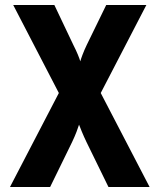

<svg xmlns="http://www.w3.org/2000/svg" viewBox="-20 -750 640 770"><path d="M181 0 269 -180C283 -209 293 -237 297 -250C302 -237 313 -209 327 -180L415 0H580L384 -377L567 -730H406L328 -570C314 -541 305 -515 302 -504C299 -515 289 -541 274 -570L198 -730H33L216 -377L20 0Z"/></svg>

Font: Tekne LDO ExtraBold
Style: Regular
Weight: 800
Monospace: yes
Designer: Alessio Laiso, Mario Rullo, Paolo Rosset
Foundry: Alessio Laiso
Version: Version 1.000;hotconv 1.0.109;makeotfexe 2.5.65596